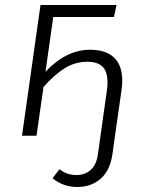

<svg xmlns="http://www.w3.org/2000/svg" viewBox="-20 -543 575 768"><path d="M469 -220Q469 -202 466 -182L440 0L430 72Q421 138 383 171.5Q345 205 289 205Q233 205 190 170L218 134Q234 146 249.5 151.5Q265 157 287 157Q320 157 343 136.5Q366 116 372 72L382 0L407 -177Q410 -197 410 -213Q410 -257 390 -276.5Q370 -296 329 -296Q280 -296 238 -269.5Q196 -243 154 -195L126 0H68L142 -523H446L436 -475H193L162 -256Q245 -344 340 -344Q404 -344 436.5 -312.5Q469 -281 469 -220Z"/></svg>

Font: Fira Sans Light
Style: Italic
Weight: 300
Italic angle: -8°
Designer: bBox Type GmbH & Carrois Corporate GbR & Edenspiekermann AG
Foundry: bBox Type GmbH & Carrois Corporate GbR & Edenspiekermann AG
Version: Version 4.301